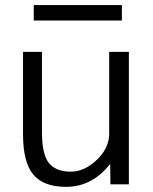

<svg xmlns="http://www.w3.org/2000/svg" viewBox="-20 -723 600 753"><path d="M70.3 -519.5H144.5V-207Q144.5 -117.2 171.9 -83.5Q199.2 -49.8 257.8 -49.8Q311.5 -49.8 359.9 -96.2Q408.2 -142.6 408.2 -198.2V-519.5H485.4V0H413.1L412.1 -78.1H410.2Q340.8 9.8 238.3 9.8Q151.4 9.8 110.8 -38.1Q70.3 -85.9 70.3 -197.3ZM112.3 -642.6V-703.1H458V-642.6Z"/></svg>

Font: Mgen+ 1c regular
Style: Regular
Weight: 400
Designer: [Source Han Sans]
Ryoko NISHIZUKA  (kana & ideographs); Paul D. Hunt (Latin, Greek & Cyrillic); Wenlong ZHANG  (bopomofo
Version: Version 1.059.20150602